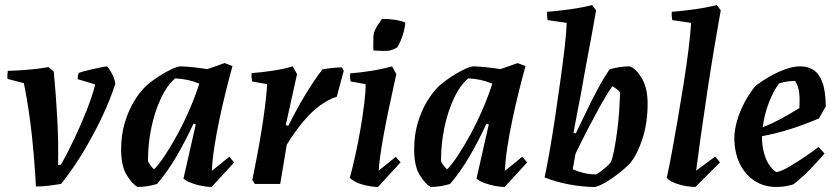

<svg xmlns="http://www.w3.org/2000/svg" viewBox="-20 -732 3330 764"><path d="M123 10Q117 -100 106 -200.5Q95 -301 75 -401L10 -418Q9 -425 9.5 -433.5Q10 -442 11 -450Q48 -451 91 -454.5Q134 -458 173 -465L194 -447Q203 -351 208 -258Q213 -165 211 -75L223 -77Q248 -122 275 -178.5Q302 -235 324.5 -292Q347 -349 359 -396L289 -417Q289 -430 293 -442Q307 -447 330 -452.5Q353 -458 374.5 -462.5Q396 -467 406 -468Q418 -454 427 -436Q436 -418 439 -399Q421 -342 389 -273Q357 -204 315 -133.5Q273 -63 223 0Q204 3 177 6.5Q150 10 123 10Z M527 12Q505 -1 483.5 -36.5Q462 -72 462 -138Q462 -195 476.5 -243.5Q491 -292 513.5 -329Q536 -366 561 -390Q581 -408 608.5 -426Q636 -444 661 -456Q686 -468 700 -468Q726 -467 753 -464Q780 -461 805 -457L874 -481L905 -469Q892 -422 878.5 -367.5Q865 -313 853 -256.5Q841 -200 833 -147.5Q825 -95 823 -52L892 -108L912 -86L822 12Q806 12 784.5 8Q763 4 742.5 -3.5Q722 -11 710 -21L759 -237L750 -240Q717 -169 681.5 -108.5Q646 -48 605 0Q589 5 568.5 8.5Q548 12 527 12ZM593 -58Q612 -77 636.5 -114Q661 -151 686.5 -198Q712 -245 734.5 -297Q757 -349 773 -399Q729 -418 677 -420Q644 -392 619.5 -339Q595 -286 582 -222.5Q569 -159 569 -99V-90Q579 -71 593 -58Z M994 0 984 -16Q991 -50 1000.5 -99Q1010 -148 1019 -202.5Q1028 -257 1034.5 -308Q1041 -359 1043 -397L983 -408Q980 -423 981 -441Q1020 -444 1064 -450.5Q1108 -457 1145 -468L1162 -437L1117 -234L1127 -231Q1161 -299 1194.5 -354.5Q1228 -410 1263 -456Q1303 -463 1340 -464L1348 -451L1320 -347Q1303 -342 1286.5 -333Q1270 -324 1253 -312Q1219 -287 1186 -247.5Q1153 -208 1121 -156L1095 0Z M1435 -397 1375 -408Q1372 -422 1373 -440Q1412 -443 1457 -450Q1502 -457 1540 -468L1557 -437Q1521 -276 1505 -186Q1489 -96 1487 -53L1555 -108L1574 -86L1484 12Q1461 12 1426.5 3.5Q1392 -5 1372 -24Q1383 -65 1394.5 -117Q1406 -169 1415 -222Q1424 -275 1429.5 -321Q1435 -367 1435 -397ZM1466 -531Q1465 -543 1465.5 -561.5Q1466 -580 1466 -590Q1469 -611 1482.5 -631Q1496 -651 1500 -657Q1528 -657 1553 -653Q1578 -649 1593 -642Q1590 -612 1579.5 -583.5Q1569 -555 1560 -543Q1550 -537 1532 -531Q1517 -529 1500.5 -529.5Q1484 -530 1466 -531Z M1693 12Q1671 -1 1649.5 -36.5Q1628 -72 1628 -138Q1628 -195 1642.5 -243.5Q1657 -292 1679.5 -329Q1702 -366 1727 -390Q1747 -408 1774.5 -426Q1802 -444 1827 -456Q1852 -468 1866 -468Q1892 -467 1919 -464Q1946 -461 1971 -457L2040 -481L2071 -469Q2058 -422 2044.5 -367.5Q2031 -313 2019 -256.5Q2007 -200 1999 -147.5Q1991 -95 1989 -52L2058 -108L2078 -86L1988 12Q1972 12 1950.5 8Q1929 4 1908.5 -3.5Q1888 -11 1876 -21L1925 -237L1916 -240Q1883 -169 1847.5 -108.5Q1812 -48 1771 0Q1755 5 1734.5 8.5Q1714 12 1693 12ZM1759 -58Q1778 -77 1802.5 -114Q1827 -151 1852.5 -198Q1878 -245 1900.5 -297Q1923 -349 1939 -399Q1895 -418 1843 -420Q1810 -392 1785.5 -339Q1761 -286 1748 -222.5Q1735 -159 1735 -99V-90Q1745 -71 1759 -58Z M2347 12Q2299 12 2245.5 2Q2192 -8 2147 -26Q2156 -67 2167 -130Q2178 -193 2189 -266.5Q2200 -340 2210 -412Q2220 -484 2227 -544.5Q2234 -605 2235 -641L2159 -652Q2156 -667 2157 -685Q2197 -688 2248 -695Q2299 -702 2336 -712L2352 -691Q2338 -610 2322 -526Q2306 -442 2292 -361Q2284 -320 2276.5 -280.5Q2269 -241 2262 -204L2271 -201Q2293 -246 2315.5 -293Q2338 -340 2361 -382.5Q2384 -425 2406 -456Q2421 -461 2443 -464.5Q2465 -468 2486 -468Q2511 -459 2534 -420.5Q2557 -382 2557 -319Q2557 -242 2536 -178.5Q2515 -115 2485 -80Q2464 -59 2438 -39Q2412 -19 2387.5 -5Q2363 9 2347 12ZM2353 -38Q2370 -49 2386 -62Q2402 -75 2412 -89Q2419 -109 2425 -141.5Q2431 -174 2436 -211.5Q2441 -249 2443.5 -285.5Q2446 -322 2447 -350V-365Q2442 -372 2433 -378.5Q2424 -385 2417 -389Q2396 -360 2371 -315Q2346 -270 2319.5 -219Q2293 -168 2270 -120L2259 -58Q2283 -48 2306 -43Q2329 -38 2353 -38Z M2747 12Q2732 12 2710 8.5Q2688 5 2667 -3Q2646 -11 2633 -24Q2642 -64 2653.5 -126Q2665 -188 2677.5 -261Q2690 -334 2701.5 -407Q2713 -480 2720.5 -541.5Q2728 -603 2730 -641L2655 -652Q2652 -667 2653 -685Q2693 -688 2743.5 -695Q2794 -702 2832 -712L2848 -691Q2836 -625 2822 -541Q2808 -457 2794.5 -368Q2781 -279 2769.5 -197Q2758 -115 2750 -53L2826 -109L2845 -86Z M3070 12Q3020 12 2982.5 -12.5Q2945 -37 2924 -80Q2903 -123 2902 -180Q2902 -215 2913.5 -253.5Q2925 -292 2944.5 -328Q2964 -364 2987 -391Q3012 -410 3042.5 -427.5Q3073 -445 3105 -456.5Q3137 -468 3165 -468Q3194 -468 3216.5 -454Q3239 -440 3252 -405.5Q3265 -371 3266 -309L3239 -261Q3124 -211 3012 -190Q3012 -185 3012 -181Q3013 -139 3026.5 -103.5Q3040 -68 3069 -47Q3089 -50 3119.5 -68Q3150 -86 3182.5 -108Q3215 -130 3237 -147L3261 -121Q3247 -105 3226 -82Q3205 -59 3181 -36Q3157 -13 3136 2Q3102 12 3070 12ZM3080 -400Q3056 -368 3038.5 -321Q3021 -274 3015 -226Q3052 -240 3087 -259Q3122 -278 3161 -302Q3163 -339 3160 -364Q3157 -389 3144 -410Q3111 -410 3080 -400Z"/></svg>

Font: Labrada SemiBold
Style: Italic
Weight: 600
Italic angle: -7°
Designer: Mercedes Jáuregui
Foundry: Omnibus-Type Team
Version: Version 1.000; ttfautohint (v1.8.4.7-5d5b)